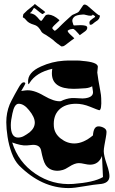

<svg xmlns="http://www.w3.org/2000/svg" viewBox="-20 -950 586 977"><path d="M157 -930Q158 -930 175 -916L199 -898Q202 -896 206 -892.5Q210 -889 210 -887L204 -884L199 -879Q196 -876 181 -888.5Q166 -901 157 -908Q156 -909 153 -909Q152 -910 146 -899Q140 -888 132 -883Q151 -880 161.5 -870.5Q172 -861 178.5 -852.5Q185 -844 190 -844Q192 -844 196.5 -850.5Q201 -857 206 -864Q211 -871 212 -872Q217 -876 227 -876Q253 -874 282 -848V-846Q283 -846 274 -838Q265 -830 256 -821Q247 -812 246 -808Q246 -802 259 -793Q266 -797 276.5 -807Q287 -817 296 -826.5Q305 -836 308 -838L332 -860Q340 -868 345.5 -872Q351 -876 355 -877Q378 -886 382 -892L403 -923Q406 -927 412 -927Q415 -926 418 -925Q421 -924 425 -921L469 -883Q481 -873 485 -872Q489 -871 489 -870Q488 -869 486.5 -861.5Q485 -854 477 -847Q459 -835 455 -831Q451 -827 446 -825Q445 -824 442 -824Q439 -823 436 -826V-827Q436 -829 435.5 -831.5Q435 -834 435 -836Q435 -841 440 -846Q453 -857 460 -861Q467 -865 462 -869Q456 -872 452 -876Q451 -870 440 -870Q431 -870 419 -873.5Q407 -877 401 -876Q368 -874 358 -864.5Q348 -855 348 -846Q348 -839 350 -834.5Q352 -830 352 -828Q352 -826 355 -821Q357 -820 367 -821Q377 -822 390 -822Q403 -822 413.5 -819.5Q424 -817 424 -809Q424 -799 413.5 -791Q403 -783 386 -771Q386 -771 379 -779Q372 -787 364 -795Q356 -803 351 -803Q347 -803 338.5 -801Q330 -799 325 -794L324 -793Q325 -792 325 -790.5Q325 -789 326 -788Q328 -784 335.5 -776.5Q343 -769 350 -763Q357 -757 357 -756Q358 -756 358 -755Q358 -754 357 -754Q354 -752 343 -744Q332 -736 322 -728Q312 -720 310 -719Q304 -714 297 -714H292Q280 -722 269.5 -730Q259 -738 251 -746Q250 -747 239 -755Q228 -763 214 -772Q194 -782 190 -790Q185 -800 176 -810Q167 -820 153 -824Q126 -832 115.5 -845Q105 -858 99 -860Q95 -861 96.5 -866.5Q98 -872 98 -874Q98 -879 105 -884Q113 -892 119.5 -898Q126 -904 132 -908Q157 -927 157 -930ZM329 7Q192 7 77 -108Q54 -132 39.5 -171.5Q25 -211 18.5 -253.5Q12 -296 12 -328Q12 -376 29 -418Q31 -423 38.5 -438Q46 -453 56 -471Q66 -489 74 -503Q82 -517 85 -520Q93 -531 100 -531H102Q108 -531 109 -525Q109 -522 88 -487L110 -490Q149 -495 203 -463Q256 -432 289 -435Q303 -442 317 -446Q331 -450 345 -451Q351 -451 360 -451Q369 -451 380 -450Q403 -448 414 -450Q457 -456 453 -485L449 -511Q442 -507 434 -504.5Q426 -502 415 -501Q372 -498 355 -498Q244 -498 244 -577Q244 -582 244.5 -588Q245 -594 246 -600Q164 -581 131 -529Q130 -525 124 -521L123 -531Q119 -581 189 -612Q244 -637 304 -641Q315 -642 325.5 -642Q336 -642 346 -642Q360 -642 373.5 -642Q387 -642 400 -640Q476 -634 478 -611Q478 -606 476.5 -596Q475 -586 475 -581Q476 -570 480.5 -543Q485 -516 490 -489.5Q495 -463 495 -450Q498 -390 485 -389Q482 -389 438 -407Q401 -422 367 -422Q311 -422 280.5 -391.5Q250 -361 254 -307Q257 -270 289 -245Q321 -220 358 -220Q404 -220 453 -261Q456 -307 481 -307Q495 -307 508.5 -299.5Q522 -292 522 -279Q522 -269 518.5 -250Q515 -231 511.5 -211.5Q508 -192 508 -181Q508 -159 523 -115Q531 -92 534 -77Q537 -62 537 -54Q537 -16 485 -13Q474 -12 454.5 -9.5Q435 -7 407 -2Q358 7 329 7ZM72 -250Q87 -250 101 -257.5Q115 -265 131 -277Q157 -299 157 -326Q157 -354 128 -389Q102 -422 75 -422Q53 -422 43 -372Q39 -354 37 -339.5Q35 -325 35 -313Q35 -250 72 -250ZM352 -14Q404 -18 442 -26.5Q480 -35 504 -49L499 -156Q482 -112 438 -112Q427 -112 409.5 -116Q392 -120 381 -120Q360 -120 331 -101Q313 -89 298.5 -85Q284 -81 273 -81Q232 -81 212 -111Q205 -122 199.5 -140.5Q194 -159 189 -185Q183 -213 148 -213L116 -210Q101 -209 82.5 -213Q64 -217 42 -225Q73 -125 160 -66Q247 -7 352 -14Z"/></svg>

Font: Moo Lah Lah
Style: Regular
Weight: 400
Designer: Robert E. Leuschke
Foundry: Robert E. Leuschke
Version: Version 1.010; ttfautohint (v1.8.3)